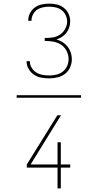

<svg xmlns="http://www.w3.org/2000/svg" viewBox="-20 -873 540 1061"><path d="M428 -333H72V-347H428ZM252 -440Q230 -440 208 -444Q186 -448 168 -460Q150 -472 138.5 -491.5Q127 -511 127 -533V-535H145V-534Q145 -515 155 -498.5Q165 -482 180.5 -472.5Q196 -463 214.5 -459.5Q233 -456 252 -456Q272 -456 291.5 -460.5Q311 -465 326.5 -477Q342 -489 350.5 -507.5Q359 -526 359 -546Q359 -570 348 -591.5Q337 -613 317.5 -626Q298 -639 274 -643Q250 -647 227 -647V-663Q249 -663 270.5 -666Q292 -669 310.5 -681Q329 -693 340 -713Q351 -733 351 -754Q351 -772 343 -789Q335 -806 320.5 -817Q306 -828 288 -832Q270 -836 252 -836Q235 -836 217.5 -832.5Q200 -829 185.5 -819.5Q171 -810 162.5 -793.5Q154 -777 154 -760V-758H136V-761Q136 -781 146 -800.5Q156 -820 173 -832Q190 -844 210.5 -848.5Q231 -853 252 -853Q274 -853 295 -848Q316 -843 333 -829.5Q350 -816 359 -796Q368 -776 368 -755Q368 -738 362.5 -721.5Q357 -705 347 -692Q337 -679 322.5 -669.5Q308 -660 292 -655Q310 -650 326 -640Q342 -630 353.5 -615.5Q365 -601 371 -583Q377 -565 377 -546Q377 -523 367.5 -501Q358 -479 339.5 -465Q321 -451 298 -445.5Q275 -440 252 -440ZM298 168V53H128V36L297 -236H317L149 36H298V-87H316V36H368V53H316V168Z"/></svg>

Font: Iosevka Thin
Style: Regular
Weight: 100
Monospace: yes
Designer: Belleve Invis
Foundry: Belleve Invis
Version: Version 32.5.0; ttfautohint (v1.8.4)